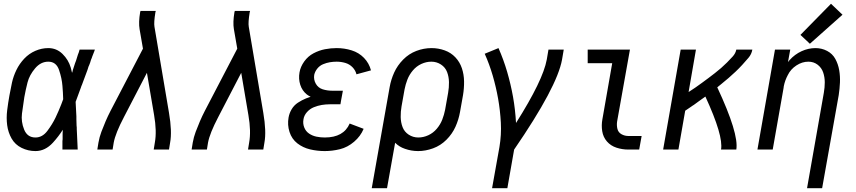

<svg xmlns="http://www.w3.org/2000/svg" viewBox="-20 -793 4540 1018"><path d="M168 8Q129 8 94.5 -9Q60 -26 41.5 -58.5Q23 -91 18 -129.5Q13 -168 18 -208Q23 -248 30 -287Q36 -321 43.5 -355Q51 -389 67 -422Q83 -455 108.5 -482Q134 -509 167.5 -523.5Q201 -538 236 -538Q280 -538 311.5 -507Q343 -476 355 -435Q359 -421 362 -407L364 -412L366 -421Q372 -439 378 -458L383 -471L393 -503L398 -516L402 -530H483L480 -521L469 -493L466 -484L464 -480L461 -471L458 -461L453 -448L449 -439L446 -429L443 -420Q432 -391 421 -361L414 -342L412 -338L409 -329Q395 -291 381 -253Q383 -215 385 -176V-171V-161Q386 -144 386 -127L387 -117V-108L388 -88Q390 -44 392 0H311V-5V-15V-25V-35V-45L312 -55V-65V-75V-85L313 -105Q291 -70 261 -37Q220 8 168 8ZM168 -64Q205 -64 231.5 -99.5Q258 -135 274.5 -169.5Q291 -204 305 -240L315 -267Q314 -303 311 -338Q308 -378 293 -422Q278 -466 236 -466Q196 -466 166 -430.5Q136 -395 126 -356Q116 -317 109 -278Q102 -234 96.5 -191Q91 -148 108 -106Q125 -64 168 -64Z M496 0 502 -37Q507 -66 517.5 -94Q528 -122 540 -150Q552 -178 566 -205L738 -535L720 -639Q714 -674 723 -728L725 -735H806L804 -728Q795 -673 799 -651L876 -195Q893 -96 882 -37L876 0H795L801 -37Q812 -97 797 -183L759 -407L637 -172Q592 -86 583 -37L577 0Z M996 0 1002 -37Q1007 -66 1017.5 -94Q1028 -122 1040 -150Q1052 -178 1066 -205L1238 -535L1220 -639Q1214 -674 1223 -728L1225 -735H1306L1304 -728Q1295 -673 1299 -651L1376 -195Q1393 -96 1382 -37L1376 0H1295L1301 -37Q1312 -97 1297 -183L1259 -407L1137 -172Q1092 -86 1083 -37L1077 0Z M1702 8Q1662 8 1624 -1Q1586 -10 1556.5 -33Q1527 -56 1515 -93.5Q1503 -131 1510 -170Q1514 -193 1526.5 -214Q1539 -235 1559.5 -248.5Q1580 -262 1602 -271Q1614 -276 1627 -280Q1616 -285 1607 -292Q1582 -312 1572 -343.5Q1562 -375 1568 -409Q1573 -439 1593 -467Q1613 -495 1642.5 -510.5Q1672 -526 1703 -532Q1734 -538 1765 -538Q1806 -538 1844.5 -526Q1883 -514 1910 -486Q1937 -458 1947 -420L1870 -399Q1865 -420 1849 -436.5Q1833 -453 1810.5 -459.5Q1788 -466 1765 -466Q1747 -466 1729 -463Q1711 -460 1693 -452.5Q1675 -445 1662.5 -429.5Q1650 -414 1646 -396Q1642 -371 1654.5 -349Q1667 -327 1691 -319.5Q1715 -312 1741 -312H1798L1788 -258L1785 -240H1728Q1707 -240 1686 -236.5Q1665 -233 1644 -224.5Q1623 -216 1607.5 -198.5Q1592 -181 1589 -160Q1585 -138 1593 -117.5Q1601 -97 1618.5 -85Q1636 -73 1657.5 -68.5Q1679 -64 1702 -64Q1802 -64 1834 -138L1908 -110Q1892 -71 1857.5 -41.5Q1823 -12 1782.5 -2Q1742 8 1702 8Z M1951 205 2030 -241 2046 -331Q2053 -371 2070 -408.5Q2087 -446 2117.5 -477Q2148 -508 2187.5 -523Q2227 -538 2268 -538Q2304 -538 2337.5 -526Q2371 -514 2394.5 -489Q2418 -464 2429 -431Q2440 -398 2440.5 -361.5Q2441 -325 2435 -289L2419 -199Q2412 -159 2395 -121Q2378 -83 2347 -52Q2316 -21 2276 -6.5Q2236 8 2197 8Q2161 8 2127 -4Q2097 -14 2075 -36L2032 205ZM2198 -64Q2225 -64 2251 -76Q2277 -88 2296 -110.5Q2315 -133 2325 -159Q2335 -185 2340 -211L2356 -301Q2361 -329 2360.5 -357.5Q2360 -386 2350.5 -411Q2341 -436 2318 -451Q2295 -466 2267 -466Q2240 -466 2214 -454Q2188 -442 2169 -419.5Q2150 -397 2140 -371Q2130 -345 2125 -319L2109 -229Q2104 -201 2104.5 -172.5Q2105 -144 2114.5 -119Q2124 -94 2147 -79Q2170 -64 2198 -64Z M2589 205 2628 -13Q2639 -78 2635.5 -143Q2632 -208 2621 -270Q2610 -332 2592.5 -392Q2575 -452 2550 -508L2623 -538Q2650 -477 2669 -412Q2688 -347 2700 -280Q2712 -213 2716 -141Q2859 -367 2879 -477L2888 -530H2969L2960 -477Q2934 -332 2706 0L2670 205Z M3311 0Q3279 0 3248.5 -10Q3218 -20 3198 -43Q3178 -66 3173 -97.5Q3168 -129 3174 -161L3226 -458H3096V-530H3320L3252 -149Q3249 -129 3253.5 -110Q3258 -91 3275 -81.5Q3292 -72 3311 -72H3382L3369 0Z M3496 0 3589 -530H3670L3631 -305Q3649 -316 3666.5 -328.5Q3684 -341 3701.5 -353.5Q3719 -366 3736 -379Q3753 -392 3770 -405Q3787 -418 3803.5 -432.5Q3820 -447 3835 -462Q3850 -477 3865 -493.5Q3880 -510 3884 -530H3969Q3965 -506 3948.5 -486.5Q3932 -467 3915 -448.5Q3898 -430 3880 -413Q3862 -396 3843 -379.5Q3824 -363 3804 -347Q3794 -338 3783 -330Q3898 -84 3884 0H3803Q3816 -73 3720 -281Q3702 -268 3685 -256Q3672 -246 3659 -237L3651 -232L3644 -227Q3629 -216 3613 -206L3577 0Z M4259 205 4348 -301Q4353 -329 4353 -356.5Q4353 -384 4344.5 -409Q4336 -434 4315 -450Q4294 -466 4266 -466Q4233 -466 4202.5 -446Q4172 -426 4157 -395Q4142 -367 4136 -337L4135 -331V-329L4077 0H3996L4089 -530H4170L4158 -464Q4163 -469 4167 -475Q4194 -505 4230 -521.5Q4266 -538 4304 -538Q4337 -538 4365.5 -523Q4394 -508 4409 -480.5Q4424 -453 4429.5 -421Q4435 -389 4433.5 -355.5Q4432 -322 4427 -289L4339 205ZM4274 -561 4224 -608 4386 -773 4447 -715Z"/></svg>

Font: Iosevka SS08
Style: Italic
Weight: 400
Italic angle: -10°
Monospace: yes
Designer: Belleve Invis
Foundry: Belleve Invis
Version: 2.1.0; ttfautohint (v1.8.2)